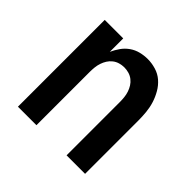

<svg xmlns="http://www.w3.org/2000/svg" viewBox="-139 -685 829 829"><g transform="rotate(45 275.0 -271.0)"><path d="M70 0V-530H183V-448Q192 -468 205 -486.5Q218 -505 236.5 -518Q255 -531 277 -536.5Q299 -542 321 -542Q346 -542 371 -534.5Q396 -527 415 -510.5Q434 -494 447 -471.5Q460 -449 467.5 -425Q475 -401 477.5 -375.5Q480 -350 480 -325V0H367V-325Q367 -339 365.5 -353.5Q364 -368 359.5 -381.5Q355 -395 347.5 -407Q340 -419 328.5 -428Q317 -437 303 -441Q289 -445 275 -445Q261 -445 247 -441Q233 -437 221.5 -428Q210 -419 202.5 -407Q195 -395 190.5 -381.5Q186 -368 184.5 -353.5Q183 -339 183 -325V0Z"/></g></svg>

Font: Lode
Style: Bold
Weight: 700
Monospace: yes
Designer: Belleve Invis
Foundry: Belleve Invis
Version: Version 29.2.0; ttfautohint (v1.8.3)